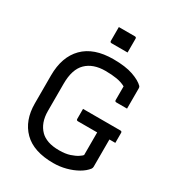

<svg xmlns="http://www.w3.org/2000/svg" viewBox="-216 -1036 1082 1183"><g transform="rotate(30 325.0 -444.0)"><path d="M278 -908H392Q403 -908 403 -897V-799H289Q278 -799 278 -810ZM339 -361H605Q616 -361 616 -350V-279H574V-85Q574 -77 569 -69Q549 -43 514 -23Q479 -3 435.5 8.5Q392 20 346 20Q206 20 135.5 -50.5Q65 -121 65 -242V-441Q65 -573 137.5 -646.5Q210 -720 349 -720Q435 -720 489.5 -701Q544 -682 569 -656Q573 -651 573 -642V-498H497Q486 -498 486 -509V-606Q459 -621 423.5 -627Q388 -633 342 -633Q255 -633 206.5 -585.5Q158 -538 158 -436V-242Q158 -157 206 -109Q226 -89 258.5 -77.5Q291 -66 339 -66Q383 -66 414.5 -76.5Q446 -87 464.5 -99.5Q483 -112 487 -118V-279H350Q339 -279 339 -290Z"/></g></svg>

Font: Recursive Sn Lnr St
Style: Regular
Weight: 400
Version: Version 1.079;hotconv 1.0.112;makeotfexe 2.5.65598; ttfautoh